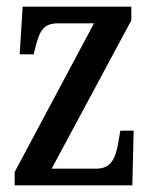

<svg xmlns="http://www.w3.org/2000/svg" viewBox="-20 -556 455 576"><path d="M24 0H377L381 -164H341L336 -135C327 -76 311 -50 268 -50H135L374 -495V-536H48L39 -393H81L85 -409C98 -462 109 -486 154 -486H262L24 -40Z"/></svg>

Font: Noto Serif Khmer ExtraCondensed Medium
Style: Regular
Weight: 500
Width: 2
Designer: Danh Hong and the Monotype Design Team
Foundry: Monotype Imaging Inc.
Version: Version 2.004